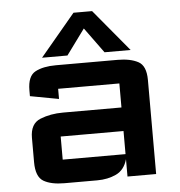

<svg xmlns="http://www.w3.org/2000/svg" viewBox="-52 -774 778 828"><g transform="rotate(-5 337.0 -359.5)"><path d="M194 5Q136 5 103.5 -14.2Q71 -33.5 71 -97V-202Q71 -263.5 115.2 -281.2Q159.5 -299 214 -299H467V-403Q467 -403 467 -403Q467 -403 467 -403H202Q202 -403 202 -403Q202 -403 202 -403V-359L78 -382V-407Q78 -469 112 -487Q146 -505 201 -505H468Q523 -505 557 -487Q591 -469 591 -407V0H467V-75Q454 -29 417.8 -12Q381.5 5 336 5ZM195 -97Q195 -97 195 -97Q195 -97 195 -97H467V-197H195Q195 -197 195 -197Q195 -197 195 -197ZM144.5 -542.5 296.5 -724H377L528 -542.5H415L335 -652.5L254.5 -542.5Z"/></g></svg>

Font: Science Gothic
Style: Regular
Weight: 400
Designer: Thomas Phinney, Vassil Kateliev, Brandon Buerkle
Foundry: Font Detective LLC
Version: Version 1.018